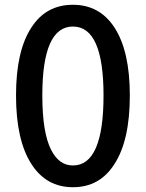

<svg xmlns="http://www.w3.org/2000/svg" viewBox="-20 -770 610 803"><path d="M285 13Q174 13 112 -83Q47 -183 47 -371Q47 -558 112 -656Q173 -750 285 -750Q396 -750 458 -656Q523 -557 523 -371Q523 -182 458 -83Q397 13 285 13ZM285 -78Q413 -78 413 -371Q413 -659 285 -659Q157 -659 157 -371Q157 -217 193 -145Q226 -78 285 -78Z"/></svg>

Font: GenSenRounded TW M
Style: Regular
Weight: 500
Version: Version 1.501;PS 1;hotconv 16.6.51;makeotf.lib2.5.65220